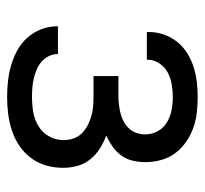

<svg xmlns="http://www.w3.org/2000/svg" viewBox="-38 -530 576 540"><g transform="rotate(90 250.0 -260.0)"><path d="M253 8Q230 8 207.5 5.5Q185 3 163 -3.5Q141 -10 121 -21Q101 -32 86 -49Q71 -66 62.5 -87.5Q54 -109 54 -132V-135H132V-134Q132 -121 138 -109Q144 -97 154 -88.5Q164 -80 176 -75Q188 -70 201 -67Q214 -64 227 -63Q240 -62 253 -62Q274 -62 295 -65.5Q316 -69 334.5 -80Q353 -91 363.5 -110Q374 -129 374 -150Q374 -165 369.5 -178.5Q365 -192 355 -202Q345 -212 332.5 -218.5Q320 -225 306 -229Q292 -233 278 -234Q264 -235 250 -235H194V-305H250Q262 -305 274.5 -306.5Q287 -308 299 -311Q311 -314 322 -320Q333 -326 341.5 -335Q350 -344 354 -356Q358 -368 358 -380Q358 -399 349 -415.5Q340 -432 324 -441.5Q308 -451 289.5 -454.5Q271 -458 253 -458Q235 -458 217.5 -455Q200 -452 184.5 -444Q169 -436 158.5 -420.5Q148 -405 148 -388V-385H70V-390Q70 -412 77 -432.5Q84 -453 97.5 -470Q111 -487 129.5 -498.5Q148 -510 168.5 -516.5Q189 -523 210.5 -525.5Q232 -528 253 -528Q275 -528 297 -525.5Q319 -523 340 -515.5Q361 -508 379.5 -495Q398 -482 411 -464.5Q424 -447 430 -425Q436 -403 436 -381Q436 -363 432 -345.5Q428 -328 417.5 -313.5Q407 -299 392 -288.5Q377 -278 361 -271Q380 -264 397.5 -253Q415 -242 428 -226Q441 -210 446.5 -190Q452 -170 452 -149Q452 -125 445.5 -102Q439 -79 424.5 -59.5Q410 -40 390 -26.5Q370 -13 347 -5.5Q324 2 300.5 5Q277 8 253 8Z"/></g></svg>

Font: Iosevka Custom
Style: Regular
Weight: 400
Monospace: yes
Designer: Belleve Invis
Foundry: Belleve Invis
Version: Version 32.5.0; ttfautohint (v1.8.4)